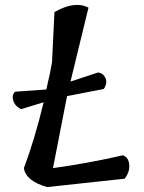

<svg xmlns="http://www.w3.org/2000/svg" viewBox="-20 -759 585 779"><path d="M252 -369 195 -77Q335 -96 479 -129Q497 -122 502 -104Q512 -69 486 -34L171 0Q84 -25 77 -77Q121 -194 157 -344L65 -316Q40 -329 33.5 -352Q27 -375 42 -387L168 -396Q186 -473 191 -506L201 -710Q283 -757 339 -728L266 -428L378 -465Q399 -462 408 -442Q417 -422 401 -398Z"/></svg>

Font: Tillana Medium
Style: Regular
Weight: 500
Designer: Lipi Raval (Devanagari, Latin), Jonny Pinhorn (Latin)
Foundry: Indian Type Foundry
Version: Version 2.003;PS 1.0;hotconv 1.0.79;makeotf.lib2.5.61930; tt